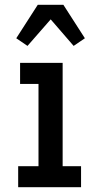

<svg xmlns="http://www.w3.org/2000/svg" viewBox="-20 -783 415 803"><path d="M56 0V-88H141V-432H64V-520H242V-88H319V0ZM95 -591 48 -623 138 -763H245L335 -623L288 -591L192 -702Z"/></svg>

Font: Iosevka Custom Semibold
Style: Regular
Weight: 600
Designer: Belleve Invis
Foundry: Belleve Invis
Version: Version 27.0.2; ttfautohint (v1.8.4)